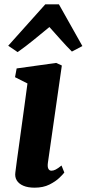

<svg xmlns="http://www.w3.org/2000/svg" viewBox="-20 -858 401 888"><path d="M140 10Q109 10 88 1Q67 -8 57.5 -23.8Q48 -39.5 51 -60.5Q53.5 -83 58 -114.5Q62.5 -146 67.8 -185.2Q73 -224.5 79.5 -270.2Q86 -316 92.8 -366.8Q99.5 -417.5 107 -472L49.5 -501L57 -541.5L240 -567L266 -555L201.5 -105Q199 -87 203.5 -77.8Q208 -68.5 218 -68.5Q227 -68.5 237.5 -73.8Q248 -79 264.5 -92.5L277.5 -60Q272 -52.5 254.8 -35.8Q237.5 -19 208.8 -4.5Q180 10 140 10ZM61.5 -617 18 -646.5 189.5 -838H252.5L361 -645L312.5 -619.5Q286.5 -645.5 260.5 -674.8Q234.5 -704 208.5 -733Q172.5 -703.5 135.5 -673.2Q98.5 -643 61.5 -617Z"/></svg>

Font: Merriweather 20pt ExtraBold
Style: Italic
Weight: 800
Italic angle: -7.8°
Version: Version 2.101